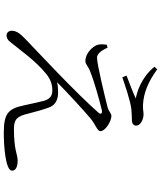

<svg xmlns="http://www.w3.org/2000/svg" viewBox="64 -910 871 1040"><g transform="rotate(90 500.0 -389.5)"><path d="M238 -536 222 -532C219 -513 218 -496 223 -480C233 -453 269 -416 310 -416C328 -416 338 -431 364 -441C423 -465 529 -494 576 -505C594 -509 602 -500 589 -486C546 -436 448 -337 371 -263C318 -211 236 -135 194 -94C169 -69 146 -48 146 -17C146 0 157 11 172 11C186 11 198 3 207 -9C248 -59 308 -146 379 -203C410 -229 440 -237 470 -237C506 -237 519 -215 526 -190C535 -154 544 -111 551 -80C569 2 594 26 700 26C769 26 904 17 904 -19C904 -37 886 -49 849 -49C813 -49 797 -29 677 -29C625 -29 609 -47 595 -106C585 -145 574 -185 562 -218C550 -254 517 -268 484 -268C468 -268 445 -268 425 -263C478 -316 585 -414 625 -447C660 -474 690 -481 690 -498C690 -524 636 -557 608 -557C593 -557 585 -543 560 -536C504 -522 329 -479 291 -479C272 -479 253 -501 238 -536ZM341 -790C402 -716 481 -695 513 -689C483 -675 430 -654 389 -639L398 -616C439 -630 526 -660 571 -665C599 -667 611 -668 628 -668C652 -668 660 -679 660 -691C660 -715 626 -731 599 -731C583 -731 573 -727 548 -728C481 -731 420 -758 355 -805Z"/></g></svg>

Font: Noto Serif CJK SC Light
Style: Regular
Weight: 300
Designer: Ryoko NISHIZUKA 西塚涼子 (kana & ideographs); Frank Grießhammer (Latin, Greek & Cyrillic); Wenlong ZHANG 张文龙 (bopomofo); San
Foundry: Adobe
Version: Version 2.001;hotconv 1.1.0;makeotfexe 2.6.0